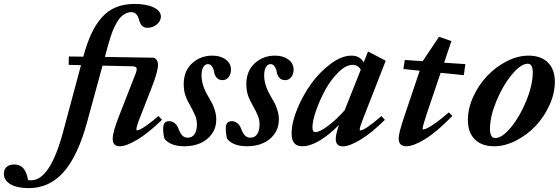

<svg xmlns="http://www.w3.org/2000/svg" viewBox="-289 -746 2901 994"><path d="M-140.6 228Q-200.7 228 -234.9 207.8Q-269 187.5 -269 153.3Q-269 131.8 -255.1 118.7Q-241.2 105.5 -215.8 105.5Q-186 105.5 -168.7 124.5Q-151.4 143.6 -143.6 186Q-136.2 187.5 -128.4 187.5Q-29.8 187.5 37.1 -61.5L130.4 -408.7L66.4 -410.2L67.4 -453.6L142.1 -452.6Q161.1 -522 183.6 -570.6Q206.1 -619.1 237.5 -655Q269 -690.9 311.3 -708.3Q353.5 -725.6 408.7 -725.6Q469.2 -725.6 506.6 -707.5Q543.9 -689.5 543.9 -660.2Q543.9 -637.2 522.9 -619.6Q502 -602.1 475.1 -602.1Q454.6 -602.1 444.6 -614.3Q434.6 -626.5 429.7 -647Q419.4 -683.1 390.6 -683.1Q375 -683.1 361.1 -675.8Q347.2 -668.5 336.9 -658.4Q326.7 -648.4 316.2 -630.1Q305.7 -611.8 299.3 -597.7Q293 -583.5 284.9 -559.1Q276.9 -534.7 273.2 -521.2Q269.5 -507.8 262.7 -483.4L253.9 -451.2L503.9 -447.3Q513.7 -447.3 521.2 -437Q528.8 -426.8 528.8 -409.7Q528.8 -375 495.1 -289.6L439 -146Q417 -91.8 417 -75.2Q417 -71.3 420.4 -71.3Q426.3 -71.3 438.5 -77.1Q450.7 -83 475.6 -100.8Q500.5 -118.7 531.2 -145.5L549.8 -126Q479 -57.1 421.9 -22.9Q364.7 11.2 331.5 11.2Q294.4 11.2 294.4 -27.3Q294.4 -62 327.1 -145L414.6 -368.7Q421.4 -388.7 417 -395.5Q412.6 -402.3 395.5 -402.8L241.7 -406.2L162.1 -114.7Q114.7 60.5 40.8 144.3Q-33.2 228 -140.6 228Z M666.5 11.2Q593.3 11.2 562.5 -27.8Q555.7 -51.3 555.7 -81.5Q555.7 -118.7 586.4 -118.7Q603 -118.7 616 -107.9Q628.9 -97.2 635.3 -79.1Q643.6 -56.6 654.5 -44.9Q665.5 -33.2 682.6 -33.2Q706.5 -33.2 718.5 -52.2Q730.5 -71.3 730.5 -101.1Q730.5 -124.5 722.7 -144.8Q714.8 -165 697.3 -196.3Q679.7 -226.1 670.9 -251.7Q662.1 -277.3 662.1 -310.5Q662.1 -378.4 705.3 -418.2Q748.5 -458 810.5 -458Q852.5 -458 879.6 -438Q906.7 -418 906.7 -384.8Q906.7 -362.3 894.5 -346.7Q882.3 -331.1 863.8 -331.1Q843.8 -331.1 833 -343.3Q822.3 -355.5 819.3 -373.5Q817.4 -389.2 808.8 -401.6Q800.3 -414.1 787.6 -414.1Q772 -414.1 763.2 -397.9Q754.4 -381.8 754.4 -356Q754.4 -305.7 786.6 -251Q801.8 -225.1 809.1 -211.2Q816.4 -197.3 823.5 -173.8Q830.6 -150.4 830.6 -127.4Q830.6 -84.5 807.4 -52.2Q784.2 -20 747.6 -4.4Q710.9 11.2 666.5 11.2Z M990.7 11.2Q917.5 11.2 886.7 -27.8Q879.9 -51.3 879.9 -81.5Q879.9 -118.7 910.6 -118.7Q927.2 -118.7 940.2 -107.9Q953.1 -97.2 959.5 -79.1Q967.8 -56.6 978.8 -44.9Q989.7 -33.2 1006.8 -33.2Q1030.8 -33.2 1042.7 -52.2Q1054.7 -71.3 1054.7 -101.1Q1054.7 -124.5 1046.9 -144.8Q1039.1 -165 1021.5 -196.3Q1003.9 -226.1 995.1 -251.7Q986.3 -277.3 986.3 -310.5Q986.3 -378.4 1029.5 -418.2Q1072.8 -458 1134.8 -458Q1176.8 -458 1203.9 -438Q1231 -418 1231 -384.8Q1231 -362.3 1218.8 -346.7Q1206.5 -331.1 1188 -331.1Q1168 -331.1 1157.2 -343.3Q1146.5 -355.5 1143.6 -373.5Q1141.6 -389.2 1133.1 -401.6Q1124.5 -414.1 1111.8 -414.1Q1096.2 -414.1 1087.4 -397.9Q1078.6 -381.8 1078.6 -356Q1078.6 -305.7 1110.8 -251Q1126 -225.1 1133.3 -211.2Q1140.6 -197.3 1147.7 -173.8Q1154.8 -150.4 1154.8 -127.4Q1154.8 -84.5 1131.6 -52.2Q1108.4 -20 1071.8 -4.4Q1035.2 11.2 990.7 11.2Z M1276.4 11.2Q1248 11.2 1234.4 -4.9Q1220.7 -21 1220.7 -55.2Q1220.7 -111.3 1250 -182.4Q1279.3 -253.4 1323.2 -314Q1367.2 -374.5 1423.8 -416.3Q1480.5 -458 1530.3 -458Q1574.7 -458 1593.8 -422.9L1616.2 -479.5L1708 -431.6L1596.2 -145.5Q1573.2 -88.4 1573.2 -75.7Q1573.2 -70.8 1576.2 -70.8Q1600.1 -70.8 1685.5 -145L1703.6 -125.5Q1634.8 -57.6 1577.4 -22.9Q1520 11.7 1486.3 11.7Q1449.2 11.7 1449.2 -26.9Q1449.2 -50.8 1465.8 -99.1Q1416.5 -48.8 1366.9 -18.8Q1317.4 11.2 1276.4 11.2ZM1328.6 -86.9Q1328.6 -73.7 1332 -67.9Q1335.4 -62 1344.2 -62Q1365.7 -62 1408.4 -93.8Q1451.2 -125.5 1495.1 -174.8L1578.6 -384.8Q1564.9 -410.2 1536.1 -410.2Q1502 -410.2 1463.1 -372.1Q1424.3 -334 1395.5 -281.5Q1366.7 -229 1347.7 -174.6Q1328.6 -120.1 1328.6 -86.9Z M1814 11.2Q1774.9 11.2 1774.9 -29.3Q1774.9 -57.1 1804.7 -145L1883.8 -379.9L1799.3 -388.7L1806.6 -435.5L1900.4 -429.2L1901.4 -432.6L1983.9 -555.7L2047.9 -533.2L2010.3 -421.4L2120.1 -414.1L2112.3 -356.9L1992.2 -369.1L1918.5 -151.4Q1898.9 -91.8 1898.9 -78.6Q1898.9 -75.7 1902.3 -75.7Q1908.7 -75.7 1923.1 -82.5Q1937.5 -89.4 1967.8 -110.6Q1998 -131.8 2034.2 -164.1L2053.2 -146Q1971.7 -62.5 1911.6 -25.6Q1851.6 11.2 1814 11.2Z M2269 11.2Q2205.6 11.2 2169.4 -24.2Q2133.3 -59.6 2133.3 -125Q2133.3 -184.6 2161.1 -245.4Q2189 -306.2 2232.7 -352.5Q2276.4 -398.9 2333.7 -428.5Q2391.1 -458 2446.8 -458Q2511.7 -458 2547.6 -422.4Q2583.5 -386.7 2583.5 -322.3Q2583.5 -262.7 2555.7 -201.7Q2527.8 -140.6 2484.1 -94.2Q2440.4 -47.9 2382.8 -18.3Q2325.2 11.2 2269 11.2ZM2274.4 -31.2Q2311 -31.2 2357.4 -88.1Q2403.8 -145 2436.5 -226.3Q2469.2 -307.6 2469.2 -371.6Q2469.2 -416 2443.4 -416Q2407.2 -416 2360.4 -359.1Q2313.5 -302.2 2280.5 -221.9Q2247.6 -141.6 2247.6 -79.6Q2247.6 -31.2 2274.4 -31.2Z"/></svg>

Font: Elstob 8pt
Style: Bold Italic
Weight: 700
Italic angle: -20°
Designer: Peter S. Baker
Version: Version 1.015